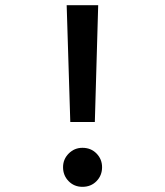

<svg xmlns="http://www.w3.org/2000/svg" viewBox="-20 -710 640 743"><path d="M347 -238H252L238 -690H360ZM375 -63Q375 -31 353.5 -9Q332 13 299 13Q267 13 245.5 -9Q224 -31 224 -63Q224 -94 246 -116Q268 -138 299 -138Q332 -138 353.5 -116Q375 -94 375 -63Z"/></svg>

Font: Fira Mono Medium
Style: Regular
Weight: 500
Designer: Carrois Corporate & Edenspiekermann AG
Foundry: Carrois Corporate GbR & Edenspiekermann AG
Version: Version 3.206